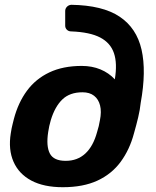

<svg xmlns="http://www.w3.org/2000/svg" viewBox="-20 -771 650 801"><path d="M242 10Q163 10 111 -17.5Q59 -45 36.5 -96Q14 -147 25 -215Q27 -227 28.5 -235.5Q30 -244 32.5 -253Q35 -262 38 -275Q56 -343 92.5 -392.5Q129 -442 186 -469Q243 -496 321 -496Q364 -496 399 -481.5Q434 -467 459 -440Q470 -506 455.5 -549Q441 -592 398 -614.5Q355 -637 277 -640Q266 -640 259 -647Q252 -654 252 -664V-725Q252 -735 259 -742.5Q266 -750 277 -751Q408 -749 479 -701.5Q550 -654 570.5 -564Q591 -474 567 -342Q564 -313 556.5 -281.5Q549 -250 539 -215Q521 -147 483.5 -96Q446 -45 386.5 -17.5Q327 10 242 10ZM254 -100Q303 -100 336 -130.5Q369 -161 385 -220Q389 -233 392 -245Q395 -257 397 -270Q404 -305 397.5 -331Q391 -357 372.5 -371.5Q354 -386 324 -386Q271 -386 240 -356Q209 -326 192 -270Q188 -257 185.5 -245Q183 -233 181 -220Q172 -161 188 -130.5Q204 -100 254 -100Z"/></svg>

Font: Rubik Light SemiBold
Style: Italic
Weight: 600
Italic angle: -12°
Version: Version 2.104